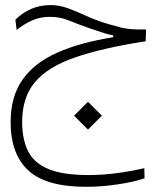

<svg xmlns="http://www.w3.org/2000/svg" viewBox="-20 -428 626 749"><path d="M316.4 300.8Q159.2 300.8 90.3 236.8Q21.5 172.9 21.5 48.3Q21.5 -51.3 67.9 -117.2Q114.3 -183.1 203.4 -222.7Q292.5 -262.2 421.4 -282.7V-290Q402.3 -293.9 385.5 -299.1Q368.7 -304.2 328.6 -317.9Q281.7 -334.5 248 -348.4Q214.4 -362.3 173.8 -362.3Q135.7 -362.3 103.3 -347.4Q70.8 -332.5 44.9 -311L40 -351.1Q67.4 -378.4 101.8 -393.3Q136.2 -408.2 177.7 -408.2Q211.4 -408.2 245.1 -395.8Q278.8 -383.3 316.2 -366.2Q353.5 -349.1 398.4 -335.4Q429.2 -326.2 450 -321Q470.7 -315.9 492.9 -314.2Q515.1 -312.5 549.8 -313L548.3 -267.1Q378.9 -240.7 272.5 -203.9Q166 -167 116.2 -107.4Q66.4 -47.9 66.4 47.4Q66.4 113.3 88.4 159.7Q110.4 206.1 166.7 230.5Q223.1 254.9 326.2 254.9Q382.3 254.9 440.2 246.8Q498 238.8 543 228L543.9 267.6Q501 282.2 437.7 291.5Q374.5 300.8 316.4 300.8ZM323.2 77.6 269 23.4 323.2 -31.2 377.4 23.4Z"/></svg>

Font: Cascadia Mono ExtraLight
Style: Regular
Weight: 200
Monospace: yes
Designer: Aaron Bell
Foundry: Saja Typeworks
Version: Version 2404.023; ttfautohint (v1.8.4)